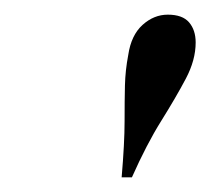

<svg xmlns="http://www.w3.org/2000/svg" viewBox="-20 -750 287 262"><path d="M247 -692Q247 -668 233.5 -642.5Q220 -617 200 -585Q180 -553 160 -508H146Q150 -555 150 -584Q150 -613 150.5 -633.5Q151 -654 155 -675Q159 -702 174.5 -716Q190 -730 209 -730Q229 -730 238 -719.5Q247 -709 247 -692Z"/></svg>

Font: Playfair Display Medium
Style: Italic
Weight: 500
Italic angle: -14°
Designer: Claus Eggers Sørensen
Foundry: Claus Eggers Sørensen
Version: Version 1.203